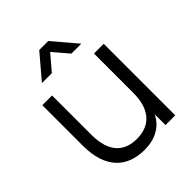

<svg xmlns="http://www.w3.org/2000/svg" viewBox="-215 -885 1025 1025"><g transform="rotate(-45 297.0 -372.5)"><path d="M217 -625 290.5 -711.5 364.5 -625H439.5L324.5 -760H256.5L142 -625ZM133.5 -540H60V-233.5C60 -62.5 147 15 277.5 15C376 15 425 -32.5 450 -80.5V0H523.5V-540H450V-243.5C450 -109 382.5 -55.5 290 -55.5C196.5 -55.5 133.5 -109.5 133.5 -243.5Z"/></g></svg>

Font: Vela Sans
Style: Regular
Weight: 400
Designer: Principal design: Mikhail Sharanda - project Manrope.
Design modification: Ravid Balaliev
Foundry: Mikhail Sharanda
Version: Version 1.001